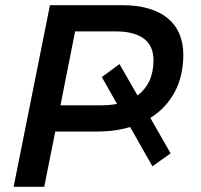

<svg xmlns="http://www.w3.org/2000/svg" viewBox="-20 -720 773 740"><path d="M481.5 -230.5Q423.5 -213 354.5 -213H193L150.5 0H32.5L172.5 -700H451.5Q508.5 -700 552.2 -687.2Q596 -674.5 626 -650Q656 -625.5 671.2 -590Q686.5 -554.5 686.5 -509Q686.5 -428.5 653.8 -366.2Q621 -304 559.5 -265.5L637.5 -129L567.5 -79ZM510 -352Q540 -374.5 555.8 -408.2Q571.5 -442 571.5 -488Q571.5 -544 534 -571.5Q496.5 -599 426.5 -599H269.5L213 -314H369.5Q402 -314 431 -319.5L372.5 -423L440.5 -473Z"/></svg>

Font: Argentum Sans
Style: Italic
Weight: 400
Italic angle: -11.3099°
Designer: Julieta Ulanovsky, Owen Earl, Rasmus Andersson, Cristiano Sobral
Foundry: The Argentum Sans Project Authors
Version: Version 3.131; ttfautohint (v1.8.4.7-5d5b-dirty)